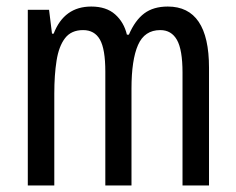

<svg xmlns="http://www.w3.org/2000/svg" viewBox="-20 -567 722 587"><path d="M493 -547Q619 -547 619 -360V0H538V-345Q538 -415 521 -445Q504 -475 470 -475Q422 -475 402 -429.5Q382 -384 382 -296V0H302V-348Q302 -417 285.5 -446Q269 -475 234 -475Q198 -475 179 -450.5Q160 -426 153 -382Q146 -338 146 -281V0H65V-537H130L139 -464H144Q176 -547 259 -547Q305 -547 332 -523Q359 -499 368 -461H374Q393 -505 421 -526Q449 -547 493 -547Z"/></svg>

Font: Noto Sans Kannada ExtraCondensed
Style: Regular
Weight: 400
Width: 2
Designer: Jelle Bosma - Monotype Design Team
Foundry: Monotype Imaging Inc.
Version: Version 2.005; ttfautohint (v1.8.4.7-5d5b)